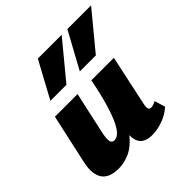

<svg xmlns="http://www.w3.org/2000/svg" viewBox="-188 -863 1025 1025"><g transform="rotate(-45 324.0 -350.5)"><path d="M137 10Q104 10 79.5 1Q55 -8 41 -27Q27 -46 23.5 -76.5Q20 -107 30 -150L91 -427H262L211 -195Q202 -155 204.5 -134Q207 -113 228 -113Q243 -113 259 -126.5Q275 -140 292.5 -174.5Q310 -209 328.5 -270Q347 -331 366 -427H434Q408 -293 374 -207.5Q340 -122 301 -74.5Q262 -27 220 -8.5Q178 10 137 10ZM389 10Q357 10 335.5 -2Q314 -14 306 -41.5Q298 -69 308 -117L371 -427H536L474 -138Q470 -119 473 -108.5Q476 -98 490 -98Q497 -98 505.5 -100.5Q514 -103 526 -110L545 -49Q511 -19 469.5 -4.5Q428 10 389 10ZM134 -504 246 -711H426L255 -504ZM356 -504 469 -711H648L477 -504Z"/></g></svg>

Font: Ysabeau Infant Black
Style: Italic
Weight: 900
Italic angle: -12°
Designer: Christian Thalmann (Catharsis Fonts)
Version: Version 2.001;gftools[0.9.30]; featfreeze: ss01,ss02,lnum